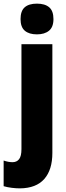

<svg xmlns="http://www.w3.org/2000/svg" viewBox="-62 -796 365 1056"><path d="M51 -691Q51 -736 74 -756Q97 -776 141 -776Q185 -776 208.5 -756Q232 -736 232 -691Q232 -647 207.5 -627Q183 -607 141 -607Q98 -607 74.5 -627Q51 -647 51 -691ZM48 240Q27 240 2.5 237Q-22 234 -42 228V87Q-16 96 7 96Q30 96 43 79.5Q56 63 56 24V-553H226V45Q226 138 181.5 188.5Q137 239 48 240Z"/></svg>

Font: Noto Sans Lao UI Cond Blk
Style: Regular
Weight: 900
Width: 3
Designer: Monotype Design Team
Foundry: Monotype Imaging Inc.
Version: Version 2.000; ttfautohint (v1.8.4.7-5d5b)